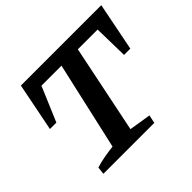

<svg xmlns="http://www.w3.org/2000/svg" viewBox="-151 -844 1037 1037"><g transform="rotate(-45 367.0 -326.0)"><path d="M734 -652 679 -375H631L627 -573H476L372 -67L497 -47L487 0H98L103 -43Q135 -53 168.5 -59Q202 -65 237 -69L351 -573H198L114 -375H65L120 -652Z"/></g></svg>

Font: Piazzolla SemiBold
Style: Italic
Weight: 600
Italic angle: -11.3°
Designer: Juan Pablo del Peral
Foundry: Huerta Tipografica
Version: Version 1.330